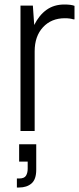

<svg xmlns="http://www.w3.org/2000/svg" viewBox="-20 -582 351 853"><path d="M71 0V-557H126L132 -471Q154 -515 187 -538.5Q220 -562 266 -562Q296 -562 311 -556V-496H306Q291 -501 268 -501Q208 -501 171 -461Q134 -421 134 -354V0ZM55 251V211H65Q88 211 95.5 198.5Q103 186 103 168V136H65V59H141V172Q141 215 120 233Q99 251 65 251Z"/></svg>

Font: BDO Grotesk Light
Style: Regular
Weight: 300
Designer: Deni Anggara
Foundry: Lokal Container
Version: Version 2.000